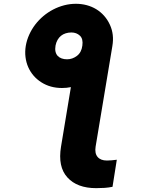

<svg xmlns="http://www.w3.org/2000/svg" viewBox="-20 -780 767 1017"><path d="M116.5 -536.9Q121.8 -567.8 134.8 -596.4Q147.7 -625 166.7 -649.9Q185.7 -674.7 209.9 -695Q234 -715.2 261.7 -729.6Q289.4 -744 320 -752Q350.5 -759.9 382.1 -759.9Q411.6 -759.9 438.9 -752.7Q466.3 -745.4 489.5 -731.4Q512.8 -717.3 531.4 -696.4Q550.1 -675.4 562.5 -648.1Q585.6 -597.3 575.3 -536.9V-536.6L486.5 -3.6Q480.8 32 496.8 51.1Q512.8 70.3 546.2 70.3Q558.6 70.3 570.5 69.2Q582.4 68.2 598.7 66.1L576 209.5Q554.3 213.8 534.1 215.2Q513.8 216.6 489.3 216.6Q388.5 216.6 337 159.8Q285.5 103.3 303.3 -3.6L355.5 -318.5Q344.1 -316.1 332.2 -315Q320.3 -313.9 308.2 -313.9Q246.1 -313.9 198.9 -344.1Q175.4 -359 157.8 -379.4Q140.3 -399.9 129.4 -424.5Q118.6 -449.2 115.1 -477.6Q111.5 -506 116.5 -536.9ZM335.2 -465.9Q363.6 -465.9 387.4 -484Q411.6 -502.1 416.2 -538.4Q421.2 -574.2 403.4 -590.9Q385.3 -608 358 -608Q342 -608 327.9 -603.5Q313.9 -599.1 303.1 -590.4Q292.3 -581.7 284.8 -568.5Q277.3 -555.4 274.1 -538.4Q271 -520.2 274 -506.7Q277 -493.3 285.3 -484.2Q293.7 -475.1 306.5 -470.5Q319.2 -465.9 335.2 -465.9Z"/></svg>

Font: Inter P Black
Style: Italic
Weight: 900
Italic angle: -9.40001°
Designer: Rasmus Andersson
Foundry: rsms
Version: Version 3.018;git-588b23468